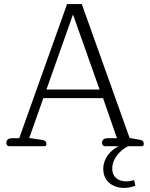

<svg xmlns="http://www.w3.org/2000/svg" viewBox="-20 -715 734 939"><path d="M588 204C606 204 626 200 642 193L636 166C624 169 612 172 598 172C560 172 529 153 529 109C529 60 568 19 607 0H674C682 0 683 -6 683 -12C683 -23 678 -29 661 -32L614 -40L380 -695H308L74 -39H39C21 -39 11 -31 11 -17C11 -7 16 0 24 0H198C205 0 207 -5 207 -11C207 -22 202 -28 184 -31L123 -40L192 -235H484L552 -39H507C489 -39 479 -31 479 -17C479 -7 485 0 493 0H560C518 21 485 62 485 110C485 172 531 204 588 204ZM207 -277 337 -644 467 -277Z"/></svg>

Font: Maitree Light
Style: Regular
Weight: 300
Designer: CadsonDemak Team
Foundry: CadsonDemak
Version: Version 1.000;PS 001.000;hotconv 1.0.88;makeotf.lib2.5.64775